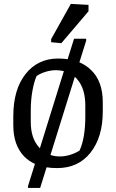

<svg xmlns="http://www.w3.org/2000/svg" viewBox="-20 -835 584 966"><path d="M267.1 10.7Q238.8 10.7 214.4 6.8L182.1 110.4H121.1V100.6L155.8 -10.3Q126 -23.9 103.5 -45.9Q46.9 -103 46.9 -204.6V-250Q46.9 -384.8 108.6 -462.6Q170.4 -540.5 272 -540.5Q297.4 -540.5 320.3 -537.1L352.5 -640.1H413.6V-630.4L379.4 -521.5Q412.6 -507.3 437.5 -483.4Q497.1 -426.8 497.1 -320.3V-274.4Q497.1 -145 435.5 -67.1Q374 10.7 267.1 10.7ZM409.2 -303.7Q409.2 -387.2 370.6 -433.6Q364.3 -441.9 356.4 -448.2L233.9 -55.2Q255.9 -47.9 281.7 -47.9Q306.2 -47.9 332 -55.7Q357.9 -63.5 379.9 -77.1Q395 -108.9 402.1 -152.8Q409.2 -196.8 409.2 -245.6ZM262.2 -481.9Q235.4 -481.9 208.5 -473.4Q181.6 -464.8 164.1 -452.6Q151.4 -423.8 143.1 -377.9Q134.8 -332 134.8 -279.3V-221.2Q134.8 -139.2 176.8 -93.3Q178.7 -91.3 180.7 -89.4L301.3 -477.1Q283.2 -481.4 262.2 -481.9ZM237.3 -638.2 336.4 -815.4 425.3 -810.5V-778.3L288.6 -617.7L237.3 -622.6Z"/></svg>

Font: Noticia Text
Style: Regular
Weight: 400
Designer: JM Sole
Foundry: JM Sole
Version: Version 1.003